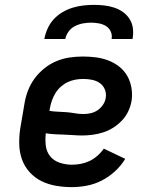

<svg xmlns="http://www.w3.org/2000/svg" viewBox="-20 -760 640 788"><path d="M275 8Q242 8 210 2.5Q178 -3 150.5 -16.5Q123 -30 102 -53Q81 -76 70.5 -105Q60 -134 59 -166.5Q58 -199 63 -232L80 -332Q84 -359 94 -386Q104 -413 121 -436.5Q138 -460 161.5 -479Q185 -498 211.5 -509Q238 -520 265.5 -524Q293 -528 320 -528Q348 -528 374.5 -524.5Q401 -521 425.5 -511.5Q450 -502 470 -486Q490 -470 502.5 -448Q515 -426 519.5 -399.5Q524 -373 520 -346Q516 -324 506.5 -303.5Q497 -283 481 -266Q465 -249 445.5 -236.5Q426 -224 404.5 -217Q383 -210 361 -207Q339 -204 318 -204Q299 -204 280.5 -205.5Q262 -207 243 -207.5Q224 -208 205 -209Q186 -210 168 -213Q165 -187 168 -162Q171 -137 186 -118.5Q201 -100 225.5 -92Q250 -84 275 -84Q293 -84 311.5 -87.5Q330 -91 347 -99Q364 -107 379.5 -120.5Q395 -134 406 -150L494 -108Q477 -80 452 -57Q427 -34 397.5 -19Q368 -4 336.5 2Q305 8 275 8ZM323 -292Q338 -292 353 -295.5Q368 -299 381 -308Q394 -317 403 -330.5Q412 -344 414 -359Q417 -377 410 -393.5Q403 -410 389 -419.5Q375 -429 357.5 -432.5Q340 -436 321 -436Q305 -436 289 -433Q273 -430 258 -423Q243 -416 230 -404.5Q217 -393 208 -378.5Q199 -364 193.5 -348.5Q188 -333 185 -317L183 -305Q201 -302 219 -301.5Q237 -301 254 -299.5Q271 -298 288 -295Q305 -292 323 -292ZM162 -600Q166 -622 175.5 -643Q185 -664 200.5 -681Q216 -698 236.5 -710Q257 -722 278.5 -728.5Q300 -735 322 -737.5Q344 -740 366 -740Q388 -740 409 -737.5Q430 -735 449.5 -728.5Q469 -722 485.5 -710Q502 -698 512.5 -681Q523 -664 525.5 -643Q528 -622 524 -600H438Q441 -616 434.5 -630.5Q428 -645 415 -653Q402 -661 386 -664Q370 -667 354 -667Q338 -667 321 -664Q304 -661 288 -653Q272 -645 261.5 -630.5Q251 -616 248 -600Z"/></svg>

Font: Iosevka Etoile Semibold
Style: Italic
Weight: 600
Italic angle: -9°
Designer: Belleve Invis
Foundry: Belleve Invis
Version: Version 22.1.2; ttfautohint (v1.8.4)